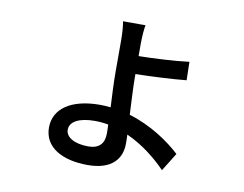

<svg xmlns="http://www.w3.org/2000/svg" viewBox="-76 -732 1152 906"><g transform="rotate(10 500.0 -278.5)"><path d="M275 -78C275 -118 321 -141 394 -141C416 -141 438 -139 459 -135C460 -119 460 -104 460 -91C460 -44 435 -17 384 -17C316 -17 275 -43 275 -78ZM551 -627H443C447 -611 450 -570 450 -537V-385C450 -339 453 -276 456 -217C439 -219 422 -220 405 -220C265 -220 186 -162 186 -73C186 23 276 70 396 70C516 70 557 8 557 -60C557 -72 557 -87 556 -104C632 -70 698 -17 746 33L800 -54C744 -106 657 -166 551 -198C548 -263 544 -333 544 -378V-392C612 -393 718 -398 787 -405L785 -493C716 -484 611 -479 544 -478V-538C544 -569 547 -610 551 -627Z"/></g></svg>

Font: Source Han Sans JP Medium
Style: Regular
Weight: 500
Designer: Ryoko NISHIZUKA 西塚涼子 (kana, bopomofo & ideographs); Paul D. Hunt (Latin, Greek & Cyrillic); Sandoll Communications 산돌커뮤니
Foundry: Adobe
Version: Version 2.002;hotconv 1.0.116;makeotfexe 2.5.65601